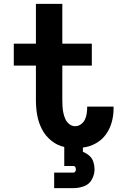

<svg xmlns="http://www.w3.org/2000/svg" viewBox="-20 -755 616 989"><path d="M259 214H359Q387 214 413.5 204Q440 194 453.5 169Q467 144 467 117Q467 98 461 79Q455 60 440 47Q425 34 407 27V5Q442 1 473.5 -16.5Q505 -34 525.5 -62.5Q546 -91 555.5 -125.5Q565 -160 565 -195Q565 -201 565 -206H429V-201Q429 -185 426.5 -169Q424 -153 417 -138.5Q410 -124 396.5 -114.5Q383 -105 367 -105Q350 -105 336.5 -116Q323 -127 316.5 -142Q310 -157 306.5 -173Q303 -189 302 -205.5Q301 -222 301 -239V-417H453V-530H301V-735H165V-530H51V-417H165V-239Q165 -200 171.5 -162.5Q178 -125 195.5 -90.5Q213 -56 243.5 -31Q274 -6 311 2V100H359Q365 100 368 105.5Q371 111 371 117Q371 123 368 128.5Q365 134 359 134H259Z"/></svg>

Font: Iosevka Sparkle Extrabold
Style: Regular
Weight: 800
Designer: Belleve Invis
Foundry: Belleve Invis
Version: Version 4.5.0; ttfautohint (v1.8.3)